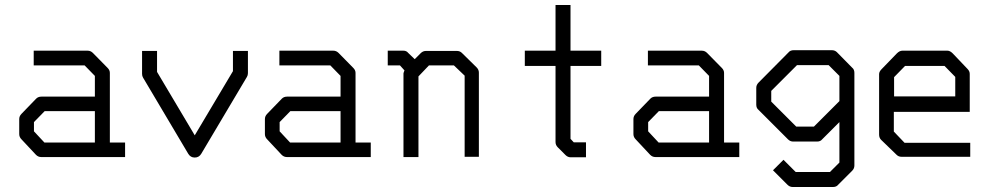

<svg xmlns="http://www.w3.org/2000/svg" viewBox="-20 -679 3976 769"><path d="M360 -108V-234H159L116 -190V-153L158 -108ZM420 -108H481V-50H145Q133 -50 124 -59L66 -121Q57 -130 57 -142V-202Q57 -214 66 -223L125 -284Q133 -292 146 -292H360V-375L319 -417H115V-476H331Q343 -476 352 -467L411 -407Q420 -398 420 -387Z M609 -391 760 -137 913 -394V-475H973V-386Q973 -377.5 969 -371L786 -63Q777 -48 760 -48Q743 -48 734 -63L553 -368Q549 -374.5 549 -383V-475H609Z M1344 -108V-234H1143L1100 -190V-153L1142 -108ZM1404 -108H1465V-50H1129Q1117 -50 1108 -59L1050 -121Q1041 -130 1041 -142V-202Q1041 -214 1050 -223L1109 -284Q1117 -292 1130 -292H1344V-375L1303 -417H1099V-476H1315Q1327 -476 1336 -467L1395 -407Q1404 -398 1404 -387Z M1641 -442 1665 -466Q1674 -475 1686 -475H1810Q1822 -475 1830 -467L1889 -409Q1898 -400 1898 -388V-51H1841V-376L1798 -417H1698L1656 -373V-50H1596V-385Q1596 -387 1600 -397L1582 -417H1533V-476H1596Q1608 -476 1615 -467Z M2265 -123 2278 -109H2327V-49H2266Q2254 -49 2245 -58L2214 -89Q2205 -98 2205 -110V-415H2082V-476H2205V-659H2265V-476H2388V-415H2265Z M2820 -108V-234H2619L2576 -190V-153L2618 -108ZM2880 -108H2941V-50H2605Q2593 -50 2584 -59L2526 -121Q2517 -130 2517 -142V-202Q2517 -214 2526 -223L2585 -284Q2593 -292 2606 -292H2820V-375L2779 -417H2575V-476H2791Q2803 -476 2812 -467L2871 -407Q2880 -398 2880 -387Z M3342 -190 3273 -121Q3266 -112 3252 -112H3157Q3145 -112 3136 -121L3018 -239Q3009 -246 3009 -260V-327Q3009 -339 3018 -348L3139 -470Q3145.5 -478 3160 -478H3311Q3324 -478 3332 -470L3393 -408Q3402 -401 3402 -387V-16Q3402 -4 3393 5L3337 61Q3330 70 3316 70H3155Q3143 70 3134 61L3076 3L3118 -39L3167 10H3304L3342 -28ZM3342 -274V-375L3299 -418H3172L3069 -315V-272L3169 -172H3240Z M3560 -231V-152L3603 -107H3866V-51H3591Q3579 -51 3571 -59L3509 -119Q3501 -127 3501 -140V-382Q3501 -392 3511 -402L3572 -465Q3583 -476 3594 -476H3775Q3785 -476 3796 -465L3855 -403Q3864 -394 3864 -383V-231ZM3561 -293H3806V-371L3763 -415H3605L3561 -370Z"/></svg>

Font: IBM 3270 Semi-Condensed
Style: Condensed
Weight: 400
Monospace: yes
Version: Version 2.3.1